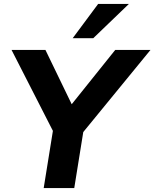

<svg xmlns="http://www.w3.org/2000/svg" viewBox="-20 -960 788 980"><path d="M39 0ZM203 0 250 -292 39 -705H212L346 -428L568 -705H748L405 -286L359 0ZM351 -765 481 -940H638L456 -765Z"/></svg>

Font: Winston
Style: Bold Italic
Weight: 700
Italic angle: -9°
Designer: Original fonts by Vernon Adams / Changes by Cristiano Sobral
Foundry: Original fonts by Vernon Adams / Changes by Cristiano Sobral
Version: Version 2.503;July 17, 2020;FontCreator 13.0.0.2655 64-bit